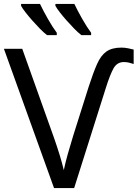

<svg xmlns="http://www.w3.org/2000/svg" viewBox="-20 -964 705 984"><path d="M615 -646Q580 -646 562 -614Q544 -582 522 -512L360 0H257L0 -714H94L257 -257Q274 -208 286 -169Q298 -130 307 -92Q315 -131 327.5 -175Q340 -219 355 -268L435 -521Q458 -592 477.5 -636Q497 -680 525.5 -700Q554 -720 602 -720Q620 -720 636.5 -716.5Q653 -713 665 -710V-636Q653 -640 641 -643Q629 -646 615 -646ZM361 -944Q377 -910 401.5 -867Q426 -824 447 -796V-784H397Q380 -797 360 -817.5Q340 -838 321 -859.5Q302 -881 286.5 -901Q271 -921 264 -934V-944ZM88 -934V-944H185Q201 -910 225.5 -867Q250 -824 271 -796V-784H221Q204 -797 184 -817.5Q164 -838 145 -859.5Q126 -881 110.5 -901Q95 -921 88 -934Z"/></svg>

Font: BC Sans
Style: Regular
Weight: 400
Designer: Monotype Design Team
Province of B.C.
Foundry: Monotype Imaging Inc.
Version: Version 2.000;GOOG;noto-source:20170915:90ef993387c0